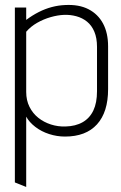

<svg xmlns="http://www.w3.org/2000/svg" viewBox="-20 -530 481 762"><path d="M409 -176V-346Q409 -399 389 -436.5Q369 -474 331 -493.5Q293 -513 238 -510Q212 -509 185.5 -502Q159 -495 133.5 -482Q108 -469 84 -451V-500H39V194L84 212V-67Q96 -45 120 -26.5Q144 -8 175 2Q206 12 238 12Q321 12 365 -36.5Q409 -85 409 -176ZM365 -344V-168Q365 -122 350.5 -91.5Q336 -61 308 -45Q280 -29 240 -28Q210 -27 182 -36Q154 -45 132 -62.5Q110 -80 97 -106Q84 -132 84 -165V-404Q102 -425 127.5 -439.5Q153 -454 181 -462Q209 -470 234 -471Q259 -472 283 -465.5Q307 -459 325.5 -444Q344 -429 354.5 -404Q365 -379 365 -344Z"/></svg>

Font: Advent Pro Light
Style: Regular
Weight: 300
Version: Version 3.000